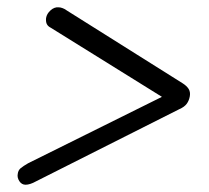

<svg xmlns="http://www.w3.org/2000/svg" viewBox="-20 -597 569 523"><path d="M49.8 -93.8Q39.1 -93.8 32.7 -103.5Q26.4 -113.3 28.3 -123Q29.3 -132.8 36.1 -138.7Q43 -144.5 56.6 -152.3L446.3 -345.7L443.4 -319.3L118.2 -521.5Q110.4 -525.4 107.4 -531.7Q104.5 -538.1 105.5 -547.9Q107.4 -559.6 117.7 -568.8Q127.9 -578.1 139.6 -577.1Q144.5 -577.1 150.9 -574.7Q157.2 -572.3 162.1 -568.4L477.5 -370.1Q488.3 -363.3 493.7 -355Q499 -346.7 497.1 -335Q495.1 -323.2 488.8 -314.5Q482.4 -305.7 468.8 -299.8L77.1 -102.5Q70.3 -98.6 63 -96.2Q55.7 -93.8 49.8 -93.8Z"/></svg>

Font: Quicksand
Style: Italic
Weight: 400
Designer: Andrew Paglinawan
Foundry: Andrew Paglinawan
Version: Version 3.006